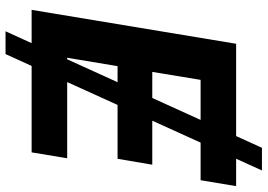

<svg xmlns="http://www.w3.org/2000/svg" viewBox="-154 -704 952 683"><g transform="rotate(90 321.5 -363.0)"><path d="M91.8 92.8 506.3 -819.3H586.9L172.9 92.8ZM15.6 0 136.2 -727.5H642.6L621.6 -601.1H264.6L236.3 -429.2H566.4L545.4 -305.7H215.8L186 -126.5H543.5L522.5 0Z"/></g></svg>

Font: Inter 24pt
Style: Bold Italic
Weight: 700
Italic angle: -9.3988°
Version: Version 4.001;git-66647c0bb